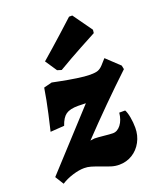

<svg xmlns="http://www.w3.org/2000/svg" viewBox="-161 -848 786 948"><g transform="rotate(-20 232.5 -374.0)"><path d="M82 -473 125 -484Q135 -482 170 -475Q205 -468 248 -461.5Q291 -455 318 -455Q345 -455 358.5 -460Q372 -465 385 -479L411 -508L479 -444L483 -424Q343 -292 207 -149L229 -152Q239 -152 250 -151Q261 -150 272 -149Q310 -145 324 -145Q348 -145 366 -168.5Q384 -192 388 -230H419Q427 -216 432 -188.5Q437 -161 437 -133Q437 -93 419 -59.5Q401 -26 370 -7Q339 12 301 12Q280 12 260.5 6Q241 0 213 -11Q183 -22 166 -27Q149 -32 131 -32Q104 -32 70 -21.5Q36 -11 10 6L-18 -39L249 -330L208 -331Q165 -331 144 -316Q123 -301 110 -262L37 -257Q42 -277 57 -343.5Q72 -410 82 -473ZM193 -525 171 -532 130 -593Q189 -644 245 -694.5Q301 -745 317 -760H334L406 -659L404 -642Q385 -632 321 -597.5Q257 -563 193 -525Z"/></g></svg>

Font: Alegreya Black
Style: Italic
Weight: 900
Italic angle: -7°
Designer: Juan Pablo del Peral
Foundry: Huerta Tipografica
Version: Version 2.007; ttfautohint (v1.6)